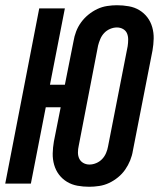

<svg xmlns="http://www.w3.org/2000/svg" viewBox="-34 -702 608 734"><path d="M307 12Q284 12 262 8Q240 4 222 -7Q204 -18 191.5 -34.5Q179 -51 173 -72Q167 -93 167.5 -115.5Q168 -138 172 -161L198 -292H141L84 0H-14L116 -670H214L157 -378H214L247 -544Q250 -563 257 -581.5Q264 -600 276 -616.5Q288 -633 304 -646Q320 -659 338 -667.5Q356 -676 375.5 -679Q395 -682 413 -682Q436 -682 458.5 -678Q481 -674 499 -663Q517 -652 529.5 -635.5Q542 -619 548 -598Q554 -577 553.5 -554.5Q553 -532 549 -509L474 -126Q471 -107 463.5 -88.5Q456 -70 444.5 -53.5Q433 -37 417 -24Q401 -11 383 -2.5Q365 6 345 9Q325 12 307 12ZM308 -73Q321 -73 334 -78.5Q347 -84 356.5 -94Q366 -104 371.5 -117Q377 -130 379 -142L454 -525Q456 -538 456 -551Q456 -564 451.5 -574.5Q447 -585 436.5 -591Q426 -597 413 -597Q400 -597 387 -591.5Q374 -586 364.5 -576Q355 -566 349.5 -553Q344 -540 341 -528L267 -145Q264 -132 264 -119Q264 -106 269 -95.5Q274 -85 284.5 -79Q295 -73 308 -73Z"/></svg>

Font: Lode Dark
Style: Bold Italic
Weight: 700
Italic angle: -11°
Monospace: yes
Designer: Belleve Invis
Foundry: Belleve Invis
Version: Version 29.2.0; ttfautohint (v1.8.3)